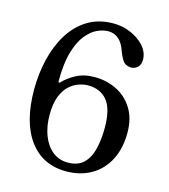

<svg xmlns="http://www.w3.org/2000/svg" viewBox="-111 -827 819 928"><g transform="rotate(15 298.0 -363.0)"><path d="M305 12Q187 12 120.5 -78Q54 -168 54 -331Q54 -410 71.5 -483Q89 -556 124.5 -613.5Q160 -671 214.5 -704.5Q269 -738 343 -738Q387 -738 427 -721.5Q467 -705 494.5 -676.5Q522 -648 525 -612Q527 -582 511.5 -567.5Q496 -553 477 -554Q449 -556 436.5 -575Q424 -594 416 -616Q391 -695 328 -695Q303 -695 274 -682Q245 -669 218.5 -636.5Q192 -604 175 -546.5Q158 -489 158 -399Q158 -394 161.5 -393.5Q165 -393 168 -397Q191 -422 230 -443Q269 -464 322 -464Q382 -464 432.5 -439Q483 -414 513.5 -365Q544 -316 544 -245Q544 -165 513.5 -107Q483 -49 429 -18.5Q375 12 305 12ZM302 -31Q352 -31 380.5 -58.5Q409 -86 420.5 -133.5Q432 -181 432 -239Q432 -334 397.5 -375.5Q363 -417 301 -417Q281 -417 256.5 -409Q232 -401 209.5 -381Q187 -361 172.5 -324.5Q158 -288 158 -232Q158 -174 175.5 -128.5Q193 -83 225.5 -57Q258 -31 302 -31Z"/></g></svg>

Font: Zen Old Mincho SemiBold
Style: Regular
Weight: 600
Version: Version 1.500